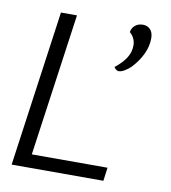

<svg xmlns="http://www.w3.org/2000/svg" viewBox="-80 -780 758 849"><g transform="rotate(10 298.5 -355.0)"><path d="M449 -60 441 0H29L127 -700H199L109 -60ZM402 -504Q433 -528 450.5 -554.5Q468 -581 468 -612Q468 -645 442 -668Q445 -687 459 -698.5Q473 -710 494 -710Q514 -710 527 -696.5Q540 -683 540 -657Q540 -621 523.5 -586Q507 -551 478 -520Q465 -507 450 -498Q435 -489 423 -489Q412 -489 402 -504Z"/></g></svg>

Font: Krub
Style: Italic
Weight: 400
Italic angle: -8°
Designer: Ekaluck Peanpanawate
Foundry: Cadson Demak Co.,Ltd.
Version: Version 1.000; ttfautohint (v1.6)